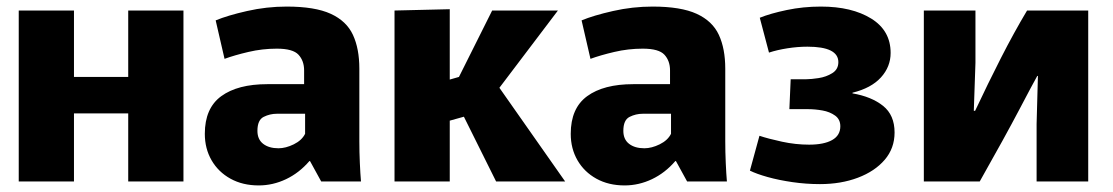

<svg xmlns="http://www.w3.org/2000/svg" viewBox="-20 -552 3384 584"><path d="M37 -520H205V-318H370V-520H538V0H370V-207H205V0H37Z M767 12Q718 12 681 -8.5Q644 -29 623.5 -64.5Q603 -100 603 -145Q603 -223 653 -259.5Q703 -296 793 -296H905V-338Q905 -367 888 -385.5Q871 -404 822 -404Q778 -404 735.5 -394Q693 -384 663 -373L636 -490Q672 -505 731.5 -518.5Q791 -532 852 -532Q938 -532 986 -510Q1034 -488 1053.5 -446Q1073 -404 1073 -343V-122Q1073 -90 1074.5 -56.5Q1076 -23 1078 0H957L923 -62H921Q890 -26 850 -7Q810 12 767 12ZM827 -101Q849 -101 873.5 -113Q898 -125 908 -145V-206H822Q801 -206 782 -196.5Q763 -187 763 -154Q763 -128 780.5 -114.5Q798 -101 827 -101Z M1180 -520 1348 -524V-310L1376 -318L1477 -520H1677L1499 -285L1699 0H1489L1391 -197L1348 -185V0H1180Z M1880 12Q1831 12 1794 -8.5Q1757 -29 1736.5 -64.5Q1716 -100 1716 -145Q1716 -223 1766 -259.5Q1816 -296 1906 -296H2018V-338Q2018 -367 2001 -385.5Q1984 -404 1935 -404Q1891 -404 1848.5 -394Q1806 -384 1776 -373L1749 -490Q1785 -505 1844.5 -518.5Q1904 -532 1965 -532Q2051 -532 2099 -510Q2147 -488 2166.5 -446Q2186 -404 2186 -343V-122Q2186 -90 2187.5 -56.5Q2189 -23 2191 0H2070L2036 -62H2034Q2003 -26 1963 -7Q1923 12 1880 12ZM1940 -101Q1962 -101 1986.5 -113Q2011 -125 2021 -145V-206H1935Q1914 -206 1895 -196.5Q1876 -187 1876 -154Q1876 -128 1893.5 -114.5Q1911 -101 1940 -101Z M2474 8Q2432 8 2390.5 2Q2349 -4 2315 -13.5Q2281 -23 2261 -33L2290 -139Q2317 -130 2358.5 -121Q2400 -112 2441 -112Q2486 -112 2511 -126Q2536 -140 2536 -168Q2536 -189 2520 -200.5Q2504 -212 2481.5 -216Q2459 -220 2438 -220H2381L2385 -311H2433Q2447 -311 2470 -314.5Q2493 -318 2511.5 -329.5Q2530 -341 2530 -363Q2530 -410 2436 -410Q2406 -410 2374.5 -405Q2343 -400 2319 -392L2291 -498Q2323 -511 2373 -521.5Q2423 -532 2477 -532Q2571 -532 2630 -495.5Q2689 -459 2689 -391Q2689 -349 2659.5 -316.5Q2630 -284 2573 -270V-268Q2631 -258 2666 -230Q2701 -202 2701 -149Q2701 -101 2671 -66Q2641 -31 2589.5 -11.5Q2538 8 2474 8Z M2790 0V-520H2947V-361L2942 -215H2946Q2985 -298 3024.5 -375.5Q3064 -453 3104 -520H3290V0H3133V-175L3137 -321H3135Q3122 -298 3080 -218Q3038 -138 2960 0Z"/></svg>

Font: Murecho
Style: Bold
Weight: 700
Designer: Neil Summerour
Foundry: Positype
Version: Version 1.010; ttfautohint (v1.8.3)